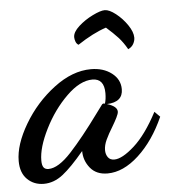

<svg xmlns="http://www.w3.org/2000/svg" viewBox="-73 -590 606 680"><g transform="rotate(-5 230.5 -250.0)"><path d="M-26 -41Q-26 -99 16.5 -171Q59 -243 125 -293Q191 -343 257 -343Q301 -343 330.5 -320.5Q360 -298 360 -263Q360 -217 303 -215Q339 -204 339 -185Q339 -178 332 -164Q325 -150 316 -135Q300 -109 291 -89.5Q282 -70 282 -53Q282 -38 289.5 -27.5Q297 -17 312 -17Q340 -17 383.5 -56Q427 -95 468 -173L487 -154Q450 -71 395 -20.5Q340 30 284 30Q244 30 222.5 3.5Q201 -23 201 -57Q156 -3 124 22Q92 47 56 47Q21 47 -2.5 24Q-26 1 -26 -41ZM264 -186 284 -213Q287 -218 292 -218L296 -217Q301 -233 301 -254Q301 -306 259 -306Q215 -306 167 -259Q119 -212 86.5 -147Q54 -82 54 -36Q54 -19 59.5 -11.5Q65 -4 77 -4Q112 -4 158.5 -54.5Q205 -105 264 -186ZM323 -485Q277 -470 221 -433Q214 -437 211 -445.5Q208 -454 208 -461Q208 -479 230 -499Q252 -519 280.5 -533Q309 -547 324 -547Q340 -547 363 -529Q386 -511 403 -486Q420 -461 420 -441Q420 -430 414 -419Q408 -408 395 -402Q381 -427 364.5 -445Q348 -463 323 -485Z"/></g></svg>

Font: Dancing Script
Style: Bold
Weight: 700
Designer: Pablo Impallari
Foundry: Pablo Impallari
Version: Version 2.000